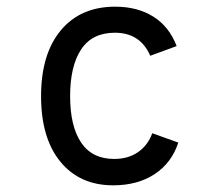

<svg xmlns="http://www.w3.org/2000/svg" viewBox="-20 -543 656 575"><path d="M103 -255Q103 -381 162 -452Q221 -523 325 -523Q392 -523 439.5 -493Q487 -463 509 -405L430 -376Q400 -445 324 -445Q256 -445 223 -395Q190 -345 190 -255Q190 -165 223 -116Q256 -67 322 -67Q364 -67 393.5 -87.5Q423 -108 436 -144L514 -116Q494 -55 443 -21.5Q392 12 319 12Q219 12 161 -58.5Q103 -129 103 -255Z"/></svg>

Font: Overpass Mono
Style: Regular
Weight: 400
Monospace: yes
Designer: Delve Withrington, Dave Bailey
Foundry: Delve Fonts
Version: Version 1.000;DELV;Overpass